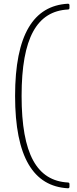

<svg xmlns="http://www.w3.org/2000/svg" viewBox="-20 -840 415 1031"><path d="M345 171C350 171 353 168 353 163V148C353 143 350 140 345 140C179 131 96 -11 96 -325C96 -638 179 -780 345 -789C350 -789 353 -792 353 -797V-812C353 -817 350 -820 345 -820C160 -810 61 -653 61 -325C61 4 160 161 345 171Z"/></svg>

Font: LINE Seed JP_OTF Thin
Style: Regular
Weight: 250
Designer: LY Corporation & Fontrix & Fontworks
Version: Version 1.007